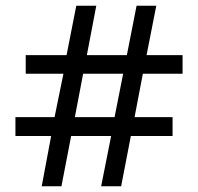

<svg xmlns="http://www.w3.org/2000/svg" viewBox="-20 -652 693 672"><path d="M159 -176H34V-242H171L202 -394H70V-459H213L247 -632H317L284 -459H424L458 -632H527L493 -459H619V-394H480L451 -242H584V-176H438L404 0H334L369 -176H229L195 0H126ZM381 -242 411 -394H271L242 -242Z"/></svg>

Font: loriya15
Style: Book
Weight: 400
Designer: Jelle Bosma - Monotype Design Team
Foundry: Monotype Imaging Inc.
Version: Version 2.003